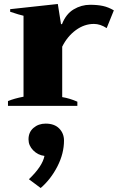

<svg xmlns="http://www.w3.org/2000/svg" viewBox="-20 -531 601 963"><path d="M20 -24Q51 -37 98 -46V-452Q79 -456 31 -472V-485L270 -511L286 -410H291Q311 -461 349.5 -484Q388 -507 432 -507Q469 -507 496.5 -501Q524 -495 551 -479L515 -390Q483 -411 451 -411Q403 -411 360.5 -380Q318 -349 292 -297V-44Q329 -38 368 -21V0H20ZM125 368Q193 303 203 251Q170 247 146.5 223Q123 199 123 168Q123 132 148 110.5Q173 89 209 89Q253 89 277 113.5Q301 138 301 174Q301 239 268 303.5Q235 368 184 412Z"/></svg>

Font: Trirong Black
Style: Regular
Weight: 900
Designer: Katatrad Team
Foundry: CadsonDemak
Version: Version 1.001